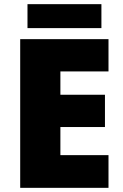

<svg xmlns="http://www.w3.org/2000/svg" viewBox="-20 -902 589 922"><path d="M501 0H77V-714H501V-559H270V-447H484V-292H270V-157H501ZM467 -882V-767H112V-882Z"/></svg>

Font: Noto Sans Devanagari Black
Style: Regular
Weight: 900
Version: Version 2.003